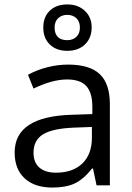

<svg xmlns="http://www.w3.org/2000/svg" viewBox="-20 -835 596 865"><path d="M283 -815Q234 -815 204.5 -787Q175 -759 175 -711Q175 -663 204.5 -634.5Q234 -606 283 -606Q333 -606 363 -635Q393 -664 393 -712Q393 -757 362.5 -786Q332 -815 283 -815ZM283 -654Q255 -654 240.5 -668.5Q226 -683 226 -711Q226 -738 242 -753Q258 -768 283 -768Q308 -768 324 -753Q340 -738 340 -711Q340 -684 324 -669Q308 -654 283 -654ZM475 -365Q475 -458 429.5 -501Q384 -544 287 -544Q240 -544 193 -532Q146 -520 106 -498L131 -436Q216 -477 282 -477Q342 -477 369 -447Q396 -417 396 -354V-321L305 -318Q46 -311 46 -148Q46 -73 91 -31.5Q136 10 216 10Q277 10 316.5 -8.5Q356 -27 395 -76H399L415 0H475ZM131 -147Q131 -203 173.5 -229.5Q216 -256 313 -260L394 -263V-215Q394 -140 351 -98.5Q308 -57 232 -57Q184 -57 157.5 -80Q131 -103 131 -147Z"/></svg>

Font: OpenSansMMV
Style: Regular
Weight: 400
Designer: Steve Matteson
Foundry: Ascender Corporation
Version: Version 4.000